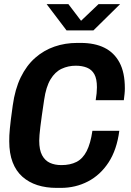

<svg xmlns="http://www.w3.org/2000/svg" viewBox="-20 -905 640 935"><path d="M256 10Q204 10 162 -3.5Q120 -17 89 -44.5Q58 -72 41.5 -115Q25 -158 25 -217Q25 -231 25.5 -245.5Q26 -260 28 -278.5Q30 -297 33 -324Q36 -351 42 -391Q53 -471 81 -528.5Q109 -586 151 -623Q193 -660 245 -678Q297 -696 356 -696H373Q441 -696 488.5 -672.5Q536 -649 562 -600.5Q588 -552 588 -475Q588 -461 586.5 -447Q585 -433 583 -417H446Q449 -435 450.5 -450.5Q452 -466 452 -480Q452 -521 439.5 -543.5Q427 -566 403.5 -575.5Q380 -585 349 -585Q312 -585 280 -570Q248 -555 226 -518.5Q204 -482 195 -419Q182 -333 176.5 -287.5Q171 -242 171 -220Q171 -175 185 -149Q199 -123 223 -112Q247 -101 279 -101Q322 -101 352.5 -116.5Q383 -132 402 -169Q421 -206 430 -268H561Q549 -176 509 -114.5Q469 -53 408.5 -21.5Q348 10 276 10ZM304 -757 207 -885H313L389 -785H355L460 -885H565L435 -757Z"/></svg>

Font: Chivo Mono SemiBold
Style: Italic
Weight: 600
Italic angle: -8.05°
Monospace: yes
Version: Version 1.008